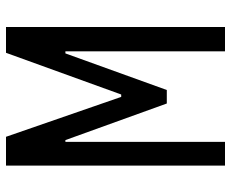

<svg xmlns="http://www.w3.org/2000/svg" viewBox="-85 -685 770 640"><g transform="rotate(-90 300.0 -365.0)"><path d="M68 0V-730H164L297 -346H305L444 -730H530V0H449V-532H442L320 -194H275L153 -532H147V0Z"/></g></svg>

Font: Moralerspace Krypton JPDOC
Style: Regular
Weight: 400
Version: v0.0.6; ttfautohint (v1.8.4.7-5d5b-dirty) -l 6 -r 45 -G 200 